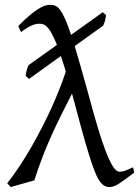

<svg xmlns="http://www.w3.org/2000/svg" viewBox="-20 -757 574 792"><path d="M417.5 -694.8Q416 -686.5 415.3 -681.9Q414.6 -677.2 413.6 -673.3Q412.6 -669.4 410.9 -664.6Q409.2 -659.7 405.8 -651.4L288.1 -566.9Q299.3 -530.3 312.7 -482.9Q326.2 -435.5 342.8 -375Q362.3 -302.7 379.9 -242.7Q397.5 -182.6 413.6 -139.6Q429.7 -96.7 444.3 -72.8Q459 -48.8 472.7 -48.8Q478.5 -48.8 483.4 -49.6Q488.3 -50.3 494.4 -52.2Q500.5 -54.2 508.5 -57.9Q516.6 -61.5 528.8 -66.9L533.7 -44.9Q497.1 -17.1 473.4 -1.2Q449.7 14.6 433.1 14.6Q419.9 14.6 409.4 8.5Q398.9 2.4 388.9 -12.9Q378.9 -28.3 368.7 -55.4Q358.4 -82.5 345.5 -124.3Q332.5 -166 316.4 -224.9Q300.3 -283.7 279.3 -362.8L276.9 -370.6Q255.4 -328.1 234.9 -287.4Q214.4 -246.6 194.8 -203.6Q175.3 -160.6 157 -113.8Q138.7 -66.9 121.6 -12.7Q111.8 -10.3 98.9 -6.6Q85.9 -2.9 72.3 1Q58.6 4.9 45.9 8.5Q33.2 12.2 24.4 14.6L9.8 -1Q35.2 -33.2 60.1 -70.8Q85 -108.4 108.2 -148.7Q131.3 -189 152.8 -230.5Q174.3 -272 192.6 -312.5Q210.9 -353 225.8 -390.9Q240.7 -428.7 251.5 -461.9Q246.1 -480 241 -495.8Q235.8 -511.7 231 -525.9L100.1 -431.6L85.9 -443.8Q86.9 -450.2 87.4 -453.9Q87.9 -457.5 88.9 -461.7Q89.8 -465.8 91.6 -471.7Q93.3 -477.5 97.2 -487.8L214.8 -571.8Q203.6 -599.6 194.3 -616.9Q185.1 -634.3 176.5 -643.6Q168 -652.8 159.9 -656Q151.9 -659.2 143.6 -659.2Q126.5 -659.2 108.6 -651.1Q90.8 -643.1 66.9 -624.5L55.2 -649.4Q79.6 -674.3 99.4 -691.2Q119.1 -708 135 -718.3Q150.9 -728.5 163.3 -732.9Q175.8 -737.3 186 -737.3Q197.8 -737.3 207.5 -733.6Q217.3 -730 227.3 -717Q237.3 -704.1 248.3 -679.4Q259.3 -654.8 273.4 -613.3L403.8 -706.5Z"/></svg>

Font: Noto Serif Devanagari
Style: Bold
Weight: 700
Designer: Monotype Design Team
Foundry: Monotype Imaging Inc.
Version: Version 1.01